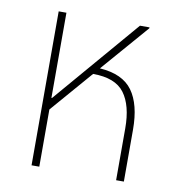

<svg xmlns="http://www.w3.org/2000/svg" viewBox="-65 -576 585 635"><g transform="rotate(10 228.0 -258.5)"><path d="M82 0V-517H108V-231H110L355 -517H387V-514L249 -355Q326 -350 359 -304.5Q392 -259 392 -174V0H366V-174Q366 -251 335.5 -292Q305 -333 230 -333L108 -192V0Z"/></g></svg>

Font: Noto Sans Thai UI Cond Thin
Style: Regular
Weight: 100
Width: 3
Designer: Monotype Design Team
Foundry: Monotype Imaging Inc.
Version: Version 2.000